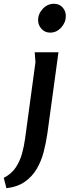

<svg xmlns="http://www.w3.org/2000/svg" viewBox="-101 -774 369 1018"><path d="M248 -689Q248 -655 223.5 -628Q199 -601 165 -601Q137 -601 119 -621Q101 -641 101 -667Q101 -701 126 -727.5Q151 -754 185 -754Q213 -754 230.5 -735Q248 -716 248 -689ZM209 -497 150 -65Q143 -17 130.5 31.5Q118 80 94 121Q70 162 31 189.5Q-8 217 -67 224L-81 169Q-40 148 -17.5 114Q5 80 16 39.5Q27 -1 32 -39L87 -444L83 -497Z"/></svg>

Font: Rosario
Style: Bold Italic
Weight: 700
Italic angle: -8.05°
Designer: Hector Gatti
Foundry: Omnibus Type
Version: Version 1.101; ttfautohint (v1.8.1.43-b0c9)